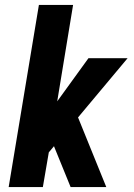

<svg xmlns="http://www.w3.org/2000/svg" viewBox="-20 -755 540 775"><path d="M15 0 137 -735H275L211 -346L337 -520H495L295 -281L409 0H265L199 -162L198 -165L177 -140L153 0Z"/></svg>

Font: Iosevka SS04 Heavy Oblique
Style: Regular
Weight: 900
Italic angle: -9°
Monospace: yes
Designer: Belleve Invis
Foundry: Belleve Invis
Version: Version 19.0.0; ttfautohint (v1.8.4)